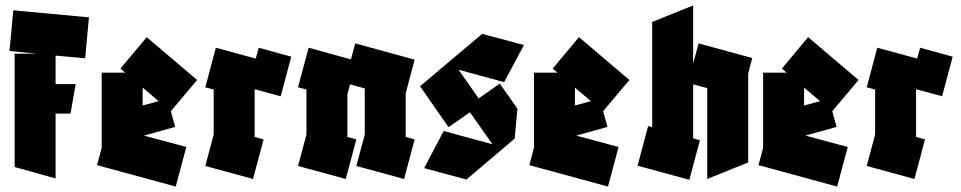

<svg xmlns="http://www.w3.org/2000/svg" viewBox="-20 -660 3543 708"><path d="M185 -2 34 -44V-462H116L15 -472L29 -622L308 -596L294 -445L185 -455V-350H259L240 -241H185Z M628 28 338 -51 355 -115V-392H442L424 -407L521 -523L707 -365L610 -250L626 -192L511 -160L667 -118ZM506 -337V-271L565 -287Z M913 0 737 -48 768 -164V-330L737 -338L776 -484L923 -444L934 -484L1054 -451L1015 -305L919 -331V-155L952 -146Z M1255 0 1079 -48 1110 -164V-330L1079 -338L1118 -484L1274 -441L1290 -500L1509 -440L1476 -316V-155L1509 -146L1470 0L1294 -48L1325 -164V-334L1271 -349L1261 -312V-155L1294 -146Z M1700 2 1544 -40 1616 -177 1796 -128 1713 -246 1634 -191 1529 -342 1645 -440 1758 -535 1912 -494 1839 -357 1671 -403 1745 -297 1823 -352 1888 -259 1878 -149 1839 -116Z M2222 28 1932 -51 1949 -115V-392H2036L2018 -407L2115 -523L2301 -365L2204 -250L2220 -192L2105 -160L2261 -118ZM2100 -337V-271L2159 -287Z M2522 3 2331 -49 2370 -195 2385 -191V-579L2536 -640V-425L2556 -500L2754 -446L2739 -389V-61L2588 0V-335L2536 -349V-150L2561 -143Z M3067 28 2777 -51 2794 -115V-392H2881L2863 -407L2960 -523L3146 -365L3049 -250L3065 -192L2950 -160L3106 -118ZM2945 -337V-271L3004 -287Z M3352 0 3176 -48 3207 -164V-330L3176 -338L3215 -484L3362 -444L3373 -484L3493 -451L3454 -305L3358 -331V-155L3391 -146Z"/></svg>

Font: Blaka
Style: Regular
Weight: 400
Designer: Mohamed Gaber
Foundry: Kief Type Foundry
Version: Version 1.003; ttfautohint (v1.8.4.7-5d5b)